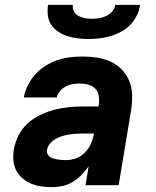

<svg xmlns="http://www.w3.org/2000/svg" viewBox="-20 -760 640 788"><path d="M195 8Q172 8 150 5Q128 2 108.5 -6Q89 -14 72.5 -28Q56 -42 46.5 -60.5Q37 -79 35 -101.5Q33 -124 37 -147Q42 -176 56 -204Q70 -232 93 -253Q116 -274 145 -288Q174 -302 202.5 -309.5Q231 -317 260.5 -320Q290 -323 319 -323H384L386 -331Q388 -348 385.5 -365.5Q383 -383 372 -395Q361 -407 344.5 -412Q328 -417 310 -417Q295 -417 280 -415Q265 -413 251.5 -406Q238 -399 227 -387Q216 -375 213 -360H78Q82 -385 94.5 -410Q107 -435 125 -455Q143 -475 167 -490Q191 -505 216.5 -513.5Q242 -522 267.5 -525Q293 -528 319 -528Q349 -528 378.5 -523.5Q408 -519 434 -507Q460 -495 479.5 -475Q499 -455 510 -429Q521 -403 522 -373Q523 -343 519 -313L467 0H331L344 -78Q331 -59 315 -42.5Q299 -26 279.5 -14Q260 -2 238 3Q216 8 195 8ZM251 -103Q272 -103 292.5 -110.5Q313 -118 329 -134.5Q345 -151 353.5 -171Q362 -191 366 -212H320Q306 -212 291.5 -211Q277 -210 263.5 -208Q250 -206 235.5 -201.5Q221 -197 208.5 -190Q196 -183 185.5 -171Q175 -159 173 -145Q171 -137 174.5 -129Q178 -121 184.5 -116.5Q191 -112 199 -109.5Q207 -107 216 -105.5Q225 -104 234 -103.5Q243 -103 251 -103ZM343 -600Q321 -600 299.5 -602.5Q278 -605 257.5 -611.5Q237 -618 219.5 -629.5Q202 -641 190.5 -658Q179 -675 176.5 -696.5Q174 -718 177 -740H279Q277 -725 283.5 -713Q290 -701 302 -694.5Q314 -688 328 -685.5Q342 -683 357 -683Q372 -683 387 -685.5Q402 -688 416 -694.5Q430 -701 440.5 -713Q451 -725 453 -740H555Q552 -718 541.5 -696.5Q531 -675 514.5 -658Q498 -641 476.5 -629.5Q455 -618 432.5 -611.5Q410 -605 387.5 -602.5Q365 -600 343 -600Z"/></svg>

Font: Iosevka Aile Heavy Oblique
Style: Regular
Weight: 900
Italic angle: -9°
Designer: Belleve Invis
Foundry: Belleve Invis
Version: Version 31.1.0; ttfautohint (v1.8.4)